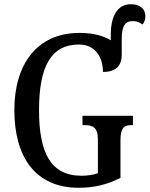

<svg xmlns="http://www.w3.org/2000/svg" viewBox="-20 -880 709 910"><path d="M353 10C428 10 490 -6 551 -37V-215C551 -277 570 -287 604 -287H610V-331H371V-287H380C419 -287 444 -277 444 -219V-59C421 -51 393 -47 366 -47C219 -47 165 -158 165 -358C165 -563 221 -669 354 -669C435 -669 468 -604 468 -539C533 -539 557 -572 557 -621V-697C557 -761 576 -780 609 -780C628 -780 641 -774 655 -764C663 -772 669 -785 669 -803C669 -840 641 -860 600 -860C532 -860 505 -796 505 -715V-689C471 -710 423 -724 357 -724C154 -724 48 -574 48 -358C48 -137 147 10 353 10Z"/></svg>

Font: Noto Serif Condensed Medium
Style: Regular
Weight: 500
Width: 3
Designer: Monotype Design Team
Foundry: Monotype Imaging Inc.
Version: Version 2.015